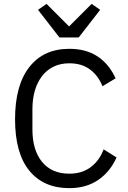

<svg xmlns="http://www.w3.org/2000/svg" viewBox="-20 -963 661 995"><path d="M58 0ZM339 12Q206 12 132 -78.5Q58 -169 58 -345Q58 -521 132 -615.5Q206 -710 339 -710Q427 -710 486.5 -670Q546 -630 579 -557L511 -516Q490 -570 447 -602.5Q404 -635 339 -635Q294 -635 258.5 -618Q223 -601 198.5 -569.5Q174 -538 161 -494.5Q148 -451 148 -397V-293Q148 -185 198 -124Q248 -63 339 -63Q406 -63 451 -97.5Q496 -132 517 -189L584 -147Q551 -73 489 -30.5Q427 12 339 12ZM288 -769 177 -912 221 -943 338 -826 455 -943 499 -912 388 -769Z"/></svg>

Font: Aneliza
Style: Regular
Weight: 400
Designer: Mike Abbink, Paul van der Laan, Pieter van Rosmalen
Foundry: Bold Monday
Version: Version 3.001;September 8, 2019;FontCreator 11.5.0.2425 64-b